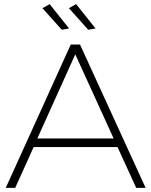

<svg xmlns="http://www.w3.org/2000/svg" viewBox="-20 -916 738 936"><path d="M644 0 553 -199H144L54 0H8L325 -699H370L690 0ZM162 -241H534L347 -651ZM222 -896 317 -777 281 -771 187 -876ZM351 -896 446 -777 410 -771 316 -876Z"/></svg>

Font: Gontserrat ExtraLight
Style: Regular
Weight: 275
Designer: Julieta Ulanovsky
Foundry: Julieta Ulanovsky
Version: Version 6.001